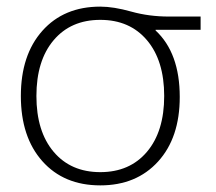

<svg xmlns="http://www.w3.org/2000/svg" viewBox="-20 -550 654 580"><path d="M283 -530Q323 -530 376.5 -515Q430 -500 490 -500H586V-460H450V-458Q523 -390 523 -257Q523 -134 457.5 -62Q392 10 283 10Q173 10 108 -63Q43 -136 43 -260Q43 -384 108 -457Q173 -530 283 -530ZM142 -91.5Q194 -30 283 -30Q372 -30 424 -91.5Q476 -153 476 -260Q476 -367 424 -428.5Q372 -490 283 -490Q194 -490 142 -428.5Q90 -367 90 -260Q90 -153 142 -91.5Z"/></svg>

Font: Mplus 1p Light
Style: Regular
Weight: 300
Version: Version 1.061